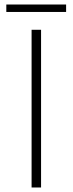

<svg xmlns="http://www.w3.org/2000/svg" viewBox="-20 -831 322 851"><path d="M120 -699H162V0H120ZM8 -811H273V-778H8Z"/></svg>

Font: Gontserrat ExtraLight
Style: Regular
Weight: 275
Designer: Julieta Ulanovsky
Foundry: Julieta Ulanovsky
Version: Version 6.001